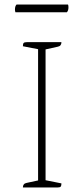

<svg xmlns="http://www.w3.org/2000/svg" viewBox="-20 -827 368 847"><path d="M81 0Q81 -17 97 -20L148 -31V-610L81 -623Q81 -634 84.5 -637.5Q88 -641 98 -641H251Q251 -624 235 -621L181 -609V-32L251 -18Q251 -8 248 -4Q245 0 234 0ZM275 -773H48Q46 -779 46 -785Q46 -800 53 -807H280Q282 -803 282 -795Q282 -780 275 -773Z"/></svg>

Font: Petrona Thin
Style: Regular
Weight: 100
Designer: Ringo R. Seeber
Foundry: Ringo R. Seeber
Version: Version 2.001; ttfautohint (v1.8.3)